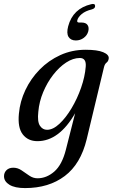

<svg xmlns="http://www.w3.org/2000/svg" viewBox="-74 -711 575 980"><path d="M368.5 -0.5Q338 126 256.5 187.5Q175 249 54 249Q1.5 249 -26 232Q-53.5 215 -53.5 188.5Q-53.5 170 -40.8 157.5Q-28 145 -6 145Q16.5 145 36.2 158.5Q56 172 75.5 185.5Q95 199 117.5 199Q163.5 199 203 164.8Q242.5 130.5 262 54L309.5 -133Q227.5 9.5 117 9.5Q69 9.5 42.2 -25Q15.5 -59.5 22.5 -131Q28 -193 55.5 -251.2Q83 -309.5 128.5 -356Q174 -402.5 233.8 -429.8Q293.5 -457 363 -457Q423 -457 452.8 -444.5Q482.5 -432 481 -413.5Q479.5 -398.5 470 -391.5Q460.5 -384.5 456.5 -367ZM121.5 -140Q116 -90 129.8 -69.2Q143.5 -48.5 166 -48.5Q196.5 -48.5 229.2 -79Q262 -109.5 291.2 -158.5Q320.5 -207.5 340 -263.5Q359.5 -319.5 363.5 -370Q367.5 -415 333.5 -415Q299 -415 263.5 -391.8Q228 -368.5 197.5 -329.2Q167 -290 146.5 -241Q126 -192 121.5 -140ZM342 -596Q364.5 -596 373 -583.2Q381.5 -570.5 376.5 -551Q371 -530.5 353.2 -517.5Q335.5 -504.5 313 -504.5Q287.5 -504.5 276 -522.5Q264.5 -540.5 274 -577Q298 -667.5 391.5 -689.5Q411 -694.5 411.5 -681Q412.5 -668 394.5 -663Q361.5 -655 343 -639.2Q324.5 -623.5 320.5 -607.5Q317.5 -596 329.5 -596Z"/></svg>

Font: Fraunces 72pt S050
Style: Italic
Weight: 400
Italic angle: -16°
Version: Version 1.000; ttfautohint (v1.8.3)